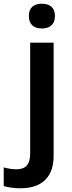

<svg xmlns="http://www.w3.org/2000/svg" viewBox="-81 -771 388 1031"><path d="M74 -685C74 -636 105 -618 144 -618C182 -618 214 -636 214 -685C214 -734 182 -751 144 -751C105 -751 74 -734 74 -685ZM29 240C156 240 207 167 207 67V-542H81V54C81 120 49 138 8 138C-19 138 -38 134 -61 128V228C-39 235 -5 240 29 240Z"/></svg>

Font: Noto Sans Arabic SemBd
Style: Regular
Weight: 600
Designer: Monotype Design Team, Nadine Chahine, Nizar Qandah and Khaled Hosny
Foundry: Monotype Imaging Inc.
Version: Version 2.012